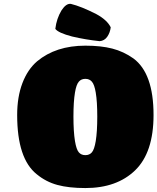

<svg xmlns="http://www.w3.org/2000/svg" viewBox="-20 -954 806 983"><path d="M417 8.8Q332.5 8.8 273.9 -7.1Q215.3 -22.9 168 -62Q67.9 -141.6 67.9 -365.2Q67.9 -457.5 94.5 -527.8Q121.1 -598.1 169.9 -640.1Q266.1 -720.2 417 -720.2Q497.1 -720.2 554.9 -705.3Q612.8 -690.4 663.1 -654.8Q766.1 -578.6 766.1 -365.2Q766.1 -173.3 671.9 -82Q578.1 8.8 417 8.8ZM383.8 -173.8Q396 -159.7 417 -159.7Q438 -159.7 450.2 -173.8Q462.9 -188 470.2 -231.9Q478 -279.8 478 -356.9Q478 -434.1 470.2 -480Q463.4 -521.5 450.2 -536.1Q438 -550.3 417 -550.3Q396 -550.3 383.8 -536.1Q370.6 -521.5 363.8 -480Q356 -434.1 356 -356.9Q356 -279.8 363.8 -231.9Q371.1 -188 383.8 -173.8ZM342.8 -934.1Q395.5 -921.4 473.1 -881.8Q528.8 -851.6 546.9 -814Q543.5 -786.6 529.1 -765.9Q514.6 -745.1 490.2 -743.2Q417.5 -751 349.1 -767.1Q278.3 -785.6 263.2 -806.2Q269.5 -858.9 294.9 -900.9Q318.8 -937.5 342.8 -934.1Z"/></svg>

Font: GGS TheRock Black
Style: Regular
Weight: 900
Designer: Rodrigo Fuenzalida (2012); Goodgame Studios (2014)
Foundry: Rodrigo Fuenzalida,2012;  GGS,2014
Version: Version 1.002 | FøM Mod